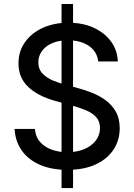

<svg xmlns="http://www.w3.org/2000/svg" viewBox="-20 -853 684 978"><path d="M293.5 105V-832.5H352.1V105ZM322.8 12.2Q242.7 12.2 183.6 -13.4Q124.5 -39.1 91.3 -85.7Q58.1 -132.3 54.2 -196.3H157.7Q161.1 -155.8 184.3 -129.6Q207.5 -103.5 243.9 -90.6Q280.3 -77.6 322.8 -77.6Q370.1 -77.6 408 -93Q445.8 -108.4 467.5 -136.5Q489.3 -164.6 489.3 -201.2Q489.3 -234.4 470.5 -255.6Q451.7 -276.9 419.7 -290.5Q387.7 -304.2 348.6 -314.9L261.7 -338.9Q173.3 -363.3 123.8 -410.2Q74.2 -457 74.2 -530.3Q74.2 -592.3 107.9 -639.2Q141.6 -686 199.2 -711.7Q256.8 -737.3 328.6 -737.3Q401.9 -737.3 457.8 -711.4Q513.7 -685.5 545.9 -641.1Q578.1 -596.7 580.1 -540H480.5Q474.1 -591.8 431.6 -619.9Q389.2 -647.9 325.7 -647.9Q280.3 -647.9 246.3 -633.3Q212.4 -618.7 193.8 -593.3Q175.3 -567.9 175.3 -535.6Q175.3 -499.5 197.8 -477.1Q220.2 -454.6 251.7 -442.1Q283.2 -429.7 310.1 -422.4L381.8 -402.8Q413.6 -394.5 449.7 -380.1Q485.8 -365.7 517.8 -342.5Q549.8 -319.3 569.8 -284.4Q589.8 -249.5 589.8 -199.7Q589.8 -139.2 558.3 -91.1Q526.9 -43 467.3 -15.4Q407.7 12.2 322.8 12.2Z"/></svg>

Font: Inter Cardless
Style: Regular
Weight: 400
Designer: Rasmus Andersson
Foundry: rsms
Version: Version 4.001;git-9221beed3